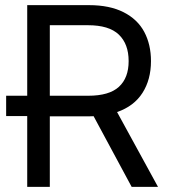

<svg xmlns="http://www.w3.org/2000/svg" viewBox="-20 -727 657 747"><path d="M85.9 -275.4H3.9V-354.5H85.9V-707H326.2Q406.7 -707 460.9 -679.4Q515.1 -651.9 541.3 -602.8Q567.4 -553.7 567.4 -489.3Q567.4 -417.5 534.4 -365.7Q501.5 -314 435.5 -291L594.7 0H492.2L344.2 -274.9L327.1 -274.4H173.8V0H85.9ZM323.2 -354.5Q404.8 -354.5 442.6 -389.2Q480.5 -423.8 480.5 -489.3Q480.5 -555.7 442.4 -592.3Q404.3 -628.9 322.3 -628.9H173.8V-354.5Z"/></svg>

Font: Pretendard JP
Style: Regular
Weight: 400
Designer: Base glyphs from Inter by Rasmus Andersson; Hangeul glyphs from Noto Sans CJK(Source Han Sans) by Jang Soo-young and Kan
Foundry: Kil Hyung-jin
Version: Version 1.309